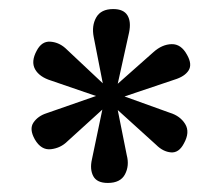

<svg xmlns="http://www.w3.org/2000/svg" viewBox="-20 -807 490 424"><path d="M218 -403Q194 -403 186 -418Q178 -433 183 -455L206 -565L129 -495Q114 -480 92.5 -477.5Q71 -475 57 -499Q44 -522 54 -536.5Q64 -551 83 -557L192 -595L93 -629Q67 -637 57.5 -654Q48 -671 61 -695Q72 -716 90.5 -715Q109 -714 124 -701L207 -623L187 -725Q182 -750 192.5 -768.5Q203 -787 230 -787Q253 -787 261.5 -773Q270 -759 265 -735L240 -622L319 -692Q338 -709 359 -709.5Q380 -710 393 -686Q405 -665 396.5 -651.5Q388 -638 365 -631L255 -594L355 -558Q378 -551 389 -533Q400 -515 386 -490Q375 -469 357.5 -470.5Q340 -472 325 -487L240 -564L260 -464Q266 -441 256 -422Q246 -403 218 -403Z"/></svg>

Font: Literata 18pt Medium
Style: Regular
Weight: 500
Designer: Latin by Veronika Burian and Jose Scaglione. Greek by Irene Vlachou. Cyrillic by Vera Evstafieva.
Foundry: TypeTogether
Version: Version 3.103;gftools[0.9.29]